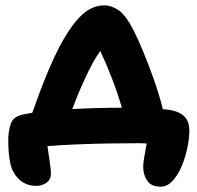

<svg xmlns="http://www.w3.org/2000/svg" viewBox="-20 -542 738 720"><path d="M583 158Q547 158 532 135.5Q517 113 517 84Q517 68 521.5 44Q526 20 530 -4Q518 -5 505 -5Q451 -5 389 -4Q327 -3 266.5 -0.5Q206 2 158 6Q162 35 166.5 64.5Q171 94 171 110Q171 131 154.5 143Q138 155 116 155Q77 155 51 130Q25 105 18 67Q14 47 12.5 25.5Q11 4 11 -16Q11 -49 20 -77Q29 -105 67 -113Q81 -116 101 -119Q111 -147 127 -190.5Q143 -234 163 -281Q183 -328 203 -367Q236 -428 264 -461.5Q292 -495 318 -508.5Q344 -522 371 -522Q398 -522 425 -503.5Q452 -485 480 -430Q497 -397 517.5 -347.5Q538 -298 557.5 -242.5Q577 -187 591 -132Q594 -132 598 -132Q645 -128 667.5 -109Q690 -90 690 -52Q690 -23 682.5 13Q675 49 661 82Q647 115 627 136.5Q607 158 583 158ZM295 -239Q282 -211 271 -184Q260 -157 251 -133Q344 -138 437 -138Q420 -197 397.5 -254Q375 -311 356 -351Q327 -311 295 -239Z"/></svg>

Font: Shantell Sans Normal
Style: Bold
Weight: 700
Designer: Stephen Nixon, Anya Danilova, Shantell Martin
Foundry: Arrow Type
Version: Version 1.009;[a7da0bfa3]